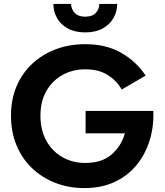

<svg xmlns="http://www.w3.org/2000/svg" viewBox="-20 -939 842 978"><path d="M252 -919H342Q342 -894 360 -874Q378 -854 414 -854Q451 -854 468.5 -874Q486 -894 486 -919H577Q577 -880 558 -847Q539 -814 503 -794Q467 -774 414 -774Q362 -774 325.5 -794Q289 -814 270.5 -847Q252 -880 252 -919ZM416 -260V-374H761Q764 -294 742 -223Q720 -152 675 -97.5Q630 -43 563.5 -12Q497 19 410 19Q329 19 260.5 -8Q192 -35 141.5 -84Q91 -133 63.5 -200.5Q36 -268 36 -350Q36 -432 64 -498.5Q92 -565 143.5 -613.5Q195 -662 264 -688Q333 -714 414 -714Q521 -714 597.5 -670Q674 -626 722 -554L600 -483Q574 -529 528 -557.5Q482 -586 414 -586Q351 -586 299 -557.5Q247 -529 216.5 -476Q186 -423 186 -350Q186 -277 215.5 -223Q245 -169 297 -139Q349 -109 414 -109Q500 -109 549.5 -153Q599 -197 616 -260Z"/></svg>

Font: Jost* Semi
Style: Regular
Weight: 600
Version: Version 3.7